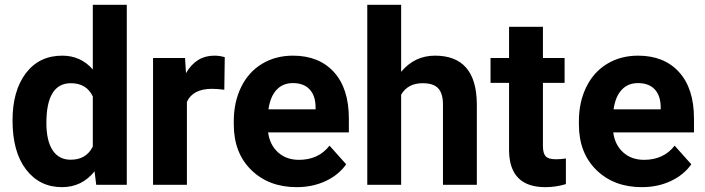

<svg xmlns="http://www.w3.org/2000/svg" viewBox="-20 -770 2937 800"><path d="M32.2 -268.1Q32.2 -391.6 87.6 -464.8Q143.1 -538.1 239.3 -538.1Q316.4 -538.1 366.7 -480.5V-750H508.3V0H380.9L374 -56.2Q321.3 9.8 238.3 9.8Q145 9.8 88.6 -63.7Q32.2 -137.2 32.2 -268.1ZM173.3 -257.8Q173.3 -183.6 199.2 -144Q225.1 -104.5 274.4 -104.5Q339.8 -104.5 366.7 -159.7V-368.2Q340.3 -423.3 275.4 -423.3Q173.3 -423.3 173.3 -257.8Z M914.6 -396Q885.7 -399.9 863.8 -399.9Q783.7 -399.9 758.8 -345.7V0H617.7V-528.3H751L754.9 -465.3Q797.4 -538.1 872.6 -538.1Q896 -538.1 916.5 -531.7Z M1216.3 9.8Q1100.1 9.8 1027.1 -61.5Q954.1 -132.8 954.1 -251.5V-265.1Q954.1 -344.7 984.9 -407.5Q1015.6 -470.2 1072 -504.2Q1128.4 -538.1 1200.7 -538.1Q1309.1 -538.1 1371.3 -469.7Q1433.6 -401.4 1433.6 -275.9V-218.3H1097.2Q1104 -166.5 1138.4 -135.3Q1172.9 -104 1225.6 -104Q1307.1 -104 1353 -163.1L1422.4 -85.4Q1390.6 -40.5 1336.4 -15.4Q1282.2 9.8 1216.3 9.8ZM1200.2 -423.8Q1158.2 -423.8 1132.1 -395.5Q1106 -367.2 1098.6 -314.5H1294.9V-325.7Q1293.9 -372.6 1269.5 -398.2Q1245.1 -423.8 1200.2 -423.8Z M1651.4 -470.7Q1707.5 -538.1 1792.5 -538.1Q1964.4 -538.1 1966.8 -338.4V0H1825.7V-334.5Q1825.7 -379.9 1806.2 -401.6Q1786.6 -423.3 1741.2 -423.3Q1679.2 -423.3 1651.4 -375.5V0H1510.3V-750H1651.4Z M2242.2 -658.2V-528.3H2332.5V-424.8H2242.2V-161.1Q2242.2 -131.8 2253.4 -119.1Q2264.6 -106.4 2296.4 -106.4Q2319.8 -106.4 2337.9 -109.9V-2.9Q2296.4 9.8 2252.4 9.8Q2104 9.8 2101.1 -140.1V-424.8H2023.9V-528.3H2101.1V-658.2Z M2654.3 9.8Q2538.1 9.8 2465.1 -61.5Q2392.1 -132.8 2392.1 -251.5V-265.1Q2392.1 -344.7 2422.9 -407.5Q2453.6 -470.2 2510 -504.2Q2566.4 -538.1 2638.7 -538.1Q2747.1 -538.1 2809.3 -469.7Q2871.6 -401.4 2871.6 -275.9V-218.3H2535.2Q2542 -166.5 2576.4 -135.3Q2610.8 -104 2663.6 -104Q2745.1 -104 2791 -163.1L2860.4 -85.4Q2828.6 -40.5 2774.4 -15.4Q2720.2 9.8 2654.3 9.8ZM2638.2 -423.8Q2596.2 -423.8 2570.1 -395.5Q2543.9 -367.2 2536.6 -314.5H2732.9V-325.7Q2731.9 -372.6 2707.5 -398.2Q2683.1 -423.8 2638.2 -423.8Z"/></svg>

Font: Robotiche
Style: Bold
Weight: 700
Designer: Google
Version: Version 2.001150; 2014